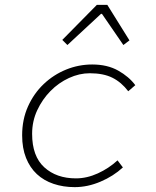

<svg xmlns="http://www.w3.org/2000/svg" viewBox="-20 -757 640 789"><path d="M287 12Q240 12 200 -1.5Q160 -15 131.5 -41.5Q103 -68 87 -108Q71 -148 71 -201Q71 -266 95 -319.5Q119 -373 159.5 -411.5Q200 -450 251.5 -471Q303 -492 359 -492Q421 -492 465.5 -467Q510 -442 536 -407L507 -382Q479 -419 442 -437.5Q405 -456 349 -456Q306 -456 263.5 -436.5Q221 -417 187.5 -383Q154 -349 133 -304Q112 -259 112 -207Q112 -115 162 -69.5Q212 -24 292 -24Q337 -24 382 -44.5Q427 -65 463 -98L485 -69Q446 -33 393 -10.5Q340 12 287 12ZM257 -572 236 -593 378 -737H421L512 -591L487 -572L399 -700H395Z"/></svg>

Font: Source Code Pro Light
Style: Italic
Weight: 300
Italic angle: -11°
Monospace: yes
Designer: Paul D. Hunt, Teo Tuominen
Foundry: Adobe Systems Incorporated
Version: Version 1.050;PS 1.000;hotconv 16.6.51;makeotf.lib2.5.65220